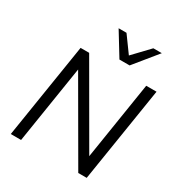

<svg xmlns="http://www.w3.org/2000/svg" viewBox="-212 -1086 1163 1236"><g transform="rotate(30 369.5 -468.5)"><path d="M48.6 0 160.6 -705H224.3L574.1 -100.3H552.8L648.4 -705H725L613 0H550.3L200 -604.7H220.8L125.2 0ZM414.7 -765 309.4 -936.9H367.9L454.2 -818L567.5 -936.9H630.4L490.4 -765Z"/></g></svg>

Font: Nunito Sans 12pt ExtraLight
Style: Italic
Weight: 200
Italic angle: -9°
Designer: Vernon Adams
Foundry: Vernon Adams
Version: Version 3.101;gftools[0.9.27]